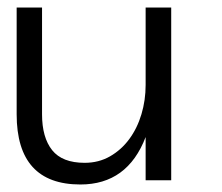

<svg xmlns="http://www.w3.org/2000/svg" viewBox="-20 -475 586 506"><path d="M23.9 -455.1H90.8V-173.8Q90.8 -112.8 117.4 -79.3Q144 -45.9 203.1 -45.9Q240.2 -45.9 270 -63Q299.8 -80.1 320.8 -108.6Q341.8 -137.2 352.8 -174.1Q363.8 -210.9 363.8 -251V-455.1H431.2V0H363.8V-113.8Q315.9 11.2 191.9 11.2Q23.9 11.2 23.9 -173.8Z"/></svg>

Font: Anonymous Pro
Style: Regular
Weight: 400
Monospace: yes
Designer: Mark Simonson
Version: Version 1.003